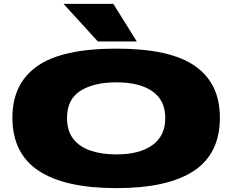

<svg xmlns="http://www.w3.org/2000/svg" viewBox="-20 -961 1199 991"><path d="M581 10Q315 10 179.5 -79.5Q44 -169 44 -354Q44 -529 172 -619.5Q300 -710 581 -710Q859 -710 987 -620Q1115 -530 1115 -354Q1115 -168 980.5 -79Q846 10 581 10ZM581 -164Q699 -164 766 -211.5Q833 -259 833 -352Q833 -443 767 -489.5Q701 -536 581 -536Q465 -536 395.5 -492.5Q326 -449 326 -352Q326 -286 358 -244.5Q390 -203 447.5 -183.5Q505 -164 581 -164ZM485 -747 308 -941H565L686 -747Z"/></svg>

Font: Georama ExtraExtended ExtraBold
Style: Regular
Weight: 800
Width: 8
Designer: Jean-Baptiste Levee
Foundry: Production Type
Version: Version 1.000